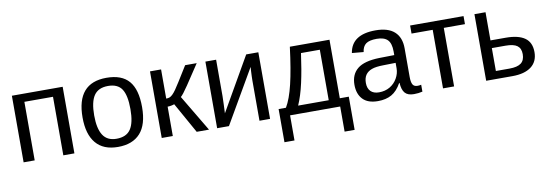

<svg xmlns="http://www.w3.org/2000/svg" viewBox="-55 -919 4301 1500"><g transform="rotate(-10 2095.0 -169.5)"><path d="M157.2 -464.4V0H69.3V-528.3H472.2V0H384.3V-464.4Z M1055.7 -264.6Q1055.7 -126 994.6 -58.1Q933.6 9.8 817.4 9.8Q701.7 9.8 642.6 -60.8Q583.5 -131.3 583.5 -264.6Q583.5 -538.1 820.3 -538.1Q941.4 -538.1 998.5 -471.4Q1055.7 -404.8 1055.7 -264.6ZM963.4 -264.6Q963.4 -374 930.9 -423.6Q898.4 -473.1 821.8 -473.1Q744.6 -473.1 710.2 -422.6Q675.8 -372.1 675.8 -264.6Q675.8 -160.2 709.7 -107.7Q743.7 -55.2 816.4 -55.2Q895.5 -55.2 929.4 -106Q963.4 -156.7 963.4 -264.6Z M1252.9 -232.9V0H1165V-528.3H1252.9V-296.9Q1267.6 -296.9 1279.3 -301Q1291 -305.2 1303.7 -317.4Q1310.1 -323.7 1317.4 -332.3Q1324.7 -340.8 1332.5 -352.1Q1340.8 -363.3 1368.7 -407.5Q1396.5 -451.7 1443.8 -528.3H1535.6L1430.2 -369.6Q1385.3 -303.2 1367.7 -289.1L1540 0H1442.4L1306.6 -242.7Q1297.4 -238.8 1281.5 -235.8Q1265.6 -232.9 1252.9 -232.9Z M1945.3 -426.3 1698.2 0H1604.5V-528.3H1689.5V-239.3Q1689.5 -208 1687.5 -172.9Q1685.5 -137.7 1684.6 -104L1928.2 -528.3H2024.4V0H1940.4V-322.3Q1940.4 -334 1941.2 -354.7Q1941.9 -375.5 1943.1 -396Q1944.3 -416.5 1945.3 -426.3Z M2183.1 0V199.2H2103.5V-64H2161.6Q2198.2 -125 2225.1 -237.3Q2252 -349.6 2274.4 -528.3H2588.9V-64H2660.2V199.2H2580.6V0ZM2258.3 -64H2501V-464.4H2351.6Q2333.5 -331.5 2311.5 -233.2Q2289.6 -134.8 2258.3 -64Z M2879.4 9.8Q2799.8 9.8 2759.8 -32.2Q2719.7 -74.2 2719.7 -147.5Q2719.7 -229.5 2773.7 -273.4Q2827.6 -317.4 2947.8 -320.3L3066.4 -322.3V-351.1Q3066.4 -415.5 3039.1 -443.4Q3011.7 -471.2 2953.1 -471.2Q2894 -471.2 2867.2 -451.2Q2840.3 -431.2 2835 -387.2L2743.2 -395.5Q2765.6 -538.1 2955.1 -538.1Q3054.7 -538.1 3105 -492.4Q3155.3 -446.8 3155.3 -360.4V-132.8Q3155.3 -93.8 3165.5 -74Q3175.8 -54.2 3204.6 -54.2Q3218.3 -54.2 3233.4 -57.6V-2.9Q3201.7 4.9 3165.5 4.9Q3116.7 4.9 3094.5 -20.8Q3072.3 -46.4 3069.3 -101.1H3066.4Q3032.7 -40.5 2988 -15.4Q2943.4 9.8 2879.4 9.8ZM3066.4 -260.7 2970.2 -258.8Q2908.7 -258.3 2876.5 -246.1Q2844.2 -234.4 2827.1 -210Q2810.1 -185.5 2810.1 -146Q2810.1 -103 2833.3 -79.6Q2856.4 -56.2 2899.4 -56.2Q2948.2 -56.2 2985.4 -78.1Q3022.9 -100.1 3044.7 -138.4Q3066.4 -176.8 3066.4 -217.3Z M3484.4 -464.4V0H3396.5V-464.4H3228.5V-528.3H3652.3V-464.4Z M3946.8 -304.7Q4046.9 -304.7 4098.1 -268.8Q4149.4 -232.9 4149.4 -155.3Q4149.4 -80.1 4096.7 -40Q4043.9 0 3947.3 0H3738.8V-528.3H3826.7V-304.7ZM3826.7 -62H3934.1Q3997.6 -62 4026.9 -84.5Q4056.2 -106.9 4056.2 -155.3Q4056.2 -201.2 4027.8 -222.4Q3999.5 -243.7 3934.6 -243.7H3826.7Z"/></g></svg>

Font: Arimo Nerd Font
Style: Regular
Weight: 400
Designer: Steve Matteson
Foundry: Monotype Imaging Inc.
Version: Version 1.33;Nerd Fonts 3.2.1